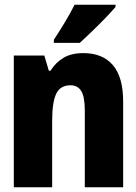

<svg xmlns="http://www.w3.org/2000/svg" viewBox="-20 -786 570 806"><path d="M38 0V-553H166L185 -489H192Q213 -523 246 -543Q279 -563 330 -563Q411 -563 454 -512.5Q497 -462 497 -360V0H336V-322Q336 -380 321 -404Q306 -428 276 -428Q233 -428 216 -392.5Q199 -357 199 -280V0ZM206 -619Q231 -657 253.5 -694.5Q276 -732 293 -766H465V-757Q449 -738 423 -711Q397 -684 368 -656Q339 -628 315 -606H206Z"/></svg>

Font: Noto Sans Mono Condensed Black
Style: Regular
Weight: 900
Width: 3
Designer: Monotype Design Team
Foundry: Monotype Imaging Inc.
Version: Version 2.014